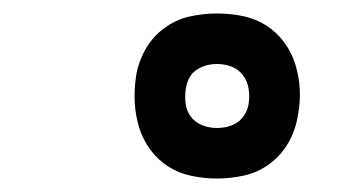

<svg xmlns="http://www.w3.org/2000/svg" viewBox="-20 -798 540 285"><path d="M302 -533Q283 -533 264 -537Q245 -541 229.5 -551Q214 -561 203 -576Q192 -591 186.5 -609Q181 -627 180 -646Q179 -665 182 -685Q185 -705 195.5 -724Q206 -743 223.5 -756Q241 -769 261.5 -773.5Q282 -778 302 -778Q322 -778 341 -774Q360 -770 375.5 -760Q391 -750 402 -735Q413 -720 418.5 -702Q424 -684 425 -665Q426 -646 422 -626Q419 -606 408.5 -587Q398 -568 380.5 -555Q363 -542 342.5 -537.5Q322 -533 302 -533ZM302 -608Q310 -608 318 -610Q326 -612 332.5 -616.5Q339 -621 343.5 -628.5Q348 -636 349 -644Q351 -655 349 -666.5Q347 -678 340.5 -686.5Q334 -695 324 -699Q314 -703 302 -703Q294 -703 286.5 -701Q279 -699 272 -694.5Q265 -690 261 -682.5Q257 -675 256 -667Q254 -656 255.5 -644.5Q257 -633 263.5 -624.5Q270 -616 280.5 -612Q291 -608 302 -608Z"/></svg>

Font: Iosevka SS04 Semibold
Style: Italic
Weight: 600
Italic angle: -9°
Monospace: yes
Designer: Belleve Invis
Foundry: Belleve Invis
Version: Version 19.0.0; ttfautohint (v1.8.4)